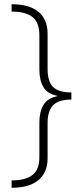

<svg xmlns="http://www.w3.org/2000/svg" viewBox="-20 -734 386 912"><path d="M35 123Q102 123 134.5 97Q167 71 167 14V-152Q167 -203 186.5 -235.5Q206 -268 252 -277V-279Q205 -288 186 -320.5Q167 -353 167 -404V-568Q167 -626 135 -652.5Q103 -679 35 -679V-714Q119 -714 162.5 -678Q206 -642 206 -574V-408Q206 -346 232.5 -320.5Q259 -295 319 -295V-261Q259 -261 232.5 -234.5Q206 -208 206 -148V18Q206 86 162 122Q118 158 35 158Z"/></svg>

Font: Noto Sans Thai ExtraLight
Style: Regular
Weight: 200
Designer: Monotype Design Team
Foundry: Monotype Imaging Inc.
Version: Version 2.001; ttfautohint (v1.8.4.7-5d5b)